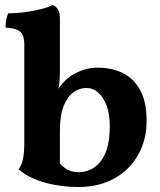

<svg xmlns="http://www.w3.org/2000/svg" viewBox="-20 -737 640 766"><path d="M208 -97Q225 -75 245 -62.5Q265 -50 294 -50Q313 -50 334 -57.5Q355 -65 374.5 -85Q394 -105 406 -141Q418 -177 418 -234Q418 -281 405.5 -315Q393 -349 372 -367.5Q351 -386 324 -386Q298 -386 274 -369.5Q250 -353 234.5 -315.5Q219 -278 219 -215V-67ZM293 9Q242 9 195 0Q148 -9 111.5 -25.5Q75 -42 54 -62Q66 -77 71.5 -102Q77 -127 77 -173V-556Q77 -580 71.5 -595Q66 -610 50 -617.5Q34 -625 2 -627Q2 -642 4.5 -656.5Q7 -671 13 -684Q47 -684 82.5 -689Q118 -694 147 -701.5Q176 -709 190 -717Q203 -712 211 -699.5Q219 -687 219 -664V-449Q219 -423 217 -407Q215 -391 211 -373L202 -299L180 -318Q196 -357 210 -378.5Q224 -400 236 -411Q247 -424 266.5 -436.5Q286 -449 312.5 -458Q339 -467 369 -467Q427 -467 471 -445Q515 -423 540 -376Q565 -329 565 -255Q565 -179 531 -119Q497 -59 436 -25Q375 9 293 9Z"/></svg>

Font: Vollkorn
Style: Bold
Weight: 700
Designer: Friedrich Althausen
Foundry: Friedrich Althausen
Version: Version 5.000